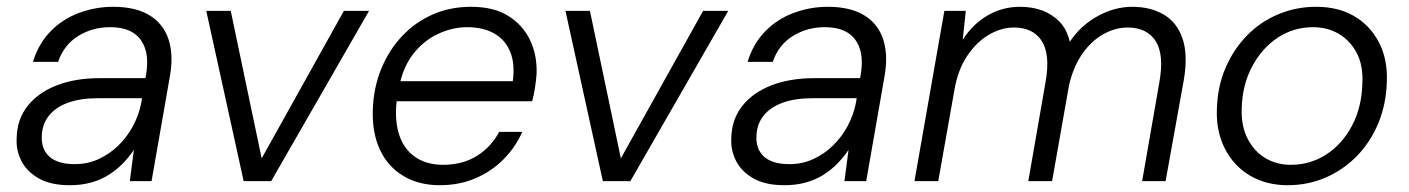

<svg xmlns="http://www.w3.org/2000/svg" viewBox="-20 -533 4147 565"><path d="M185 12Q130 12 95 -7.5Q60 -27 43.5 -58.5Q27 -90 29 -126Q30 -182 61.5 -221.5Q93 -261 147.5 -282Q202 -303 273 -303H408Q418 -354 408 -387Q398 -420 372 -436.5Q346 -453 304 -453Q252 -453 210 -427Q168 -401 151 -351H77Q93 -404 128.5 -440.5Q164 -477 212.5 -495Q261 -513 313 -513Q379 -513 420 -488Q461 -463 476 -417Q491 -371 480 -309L426 0H362L374 -92Q360 -71 341.5 -52Q323 -33 300 -18.5Q277 -4 248.5 4Q220 12 185 12ZM200 -50Q238 -50 270.5 -65Q303 -80 328.5 -105Q354 -130 371 -161.5Q388 -193 395 -227L398 -244H268Q216 -244 179.5 -230.5Q143 -217 123.5 -192Q104 -167 103 -133Q101 -94 125.5 -72Q150 -50 200 -50Z M697 0 587 -501H659L750 -67L992 -501H1066L778 0Z M1274 12Q1212 12 1166.5 -15.5Q1121 -43 1098 -92.5Q1075 -142 1077 -209Q1079 -274 1101.5 -329.5Q1124 -385 1163 -426.5Q1202 -468 1253.5 -490.5Q1305 -513 1366 -513Q1433 -513 1476 -486Q1519 -459 1540 -414.5Q1561 -370 1559 -316Q1558 -299 1554.5 -276Q1551 -253 1546 -235H1132L1142 -294H1489Q1496 -346 1481 -381.5Q1466 -417 1433.5 -435Q1401 -453 1355 -453Q1311 -453 1268.5 -433Q1226 -413 1195.5 -373.5Q1165 -334 1154 -275L1149 -249Q1140 -189 1152.5 -143.5Q1165 -98 1199 -73Q1233 -48 1284 -48Q1341 -48 1383 -74Q1425 -100 1449 -145H1517Q1497 -100 1462 -64.5Q1427 -29 1379.5 -8.5Q1332 12 1274 12Z M1754 0 1644 -501H1716L1807 -67L2049 -501H2123L1835 0Z M2288 12Q2233 12 2198 -7.5Q2163 -27 2146.5 -58.5Q2130 -90 2132 -126Q2133 -182 2164.5 -221.5Q2196 -261 2250.5 -282Q2305 -303 2376 -303H2511Q2521 -354 2511 -387Q2501 -420 2475 -436.5Q2449 -453 2407 -453Q2355 -453 2313 -427Q2271 -401 2254 -351H2180Q2196 -404 2231.5 -440.5Q2267 -477 2315.5 -495Q2364 -513 2416 -513Q2482 -513 2523 -488Q2564 -463 2579 -417Q2594 -371 2583 -309L2529 0H2465L2477 -92Q2463 -71 2444.5 -52Q2426 -33 2403 -18.5Q2380 -4 2351.5 4Q2323 12 2288 12ZM2303 -50Q2341 -50 2373.5 -65Q2406 -80 2431.5 -105Q2457 -130 2474 -161.5Q2491 -193 2498 -227L2501 -244H2371Q2319 -244 2282.5 -230.5Q2246 -217 2226.5 -192Q2207 -167 2206 -133Q2204 -94 2228.5 -72Q2253 -50 2303 -50Z M2671 0 2759 -501H2822L2813 -416Q2843 -463 2887 -488Q2931 -513 2981 -513Q3018 -513 3047.5 -502Q3077 -491 3098.5 -468.5Q3120 -446 3128 -410Q3160 -458 3210 -485.5Q3260 -513 3312 -513Q3365 -513 3404 -490.5Q3443 -468 3459.5 -420.5Q3476 -373 3464 -300L3410 0H3341L3392 -293Q3406 -373 3380.5 -412.5Q3355 -452 3298 -452Q3262 -452 3227 -432.5Q3192 -413 3165.5 -375.5Q3139 -338 3126 -283L3076 0H3006L3057 -293Q3071 -373 3045.5 -412.5Q3020 -452 2964 -452Q2926 -452 2889.5 -430.5Q2853 -409 2825.5 -367.5Q2798 -326 2788 -265L2741 0Z M3769 12Q3706 12 3658 -16.5Q3610 -45 3584 -96.5Q3558 -148 3561 -214Q3563 -279 3586.5 -333.5Q3610 -388 3649.5 -428.5Q3689 -469 3741.5 -491Q3794 -513 3853 -513Q3918 -513 3965 -485.5Q4012 -458 4038 -408Q4064 -358 4061 -291Q4059 -226 4036 -170.5Q4013 -115 3973 -74Q3933 -33 3881 -10.5Q3829 12 3769 12ZM3778 -48Q3836 -48 3883 -78.5Q3930 -109 3958.5 -163Q3987 -217 3989 -286Q3992 -340 3972.5 -377Q3953 -414 3919.5 -433.5Q3886 -453 3844 -453Q3787 -453 3740.5 -422.5Q3694 -392 3665 -338Q3636 -284 3634 -215Q3632 -162 3651.5 -124.5Q3671 -87 3704 -67.5Q3737 -48 3778 -48Z"/></svg>

Font: DM Sans 17pt Light
Style: Italic
Weight: 300
Italic angle: -10°
Version: Version 4.004;gftools[0.9.30]